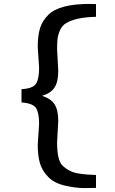

<svg xmlns="http://www.w3.org/2000/svg" viewBox="-20 -890 590 982"><path d="M272 -638 278 -527Q278 -472 259 -442.5Q240 -413 195 -400Q240 -386 259 -356.5Q278 -327 278 -272L272 -162Q272 -69 300 -43Q335 -10 379.5 -3Q424 4 471 5V71Q454 72 411 72Q368 72 313 59.5Q258 47 227 15.5Q196 -16 184.5 -54.5Q173 -93 173 -150L180 -256Q180 -313 164 -337.5Q148 -362 90 -366V-434Q148 -437 164 -461.5Q180 -486 180 -543L173 -650Q173 -707 184.5 -745Q196 -783 227 -814Q283 -870 439 -870Q454 -870 471 -869V-804Q369 -802 319 -772Q298 -760 287.5 -736.5Q277 -713 274.5 -693Q272 -673 272 -638Z"/></svg>

Font: Halant Semibold
Style: Regular
Weight: 600
Version: Version 1.100;PS 1.0;hotconv 1.0.78;makeotf.lib2.5.61930; tt